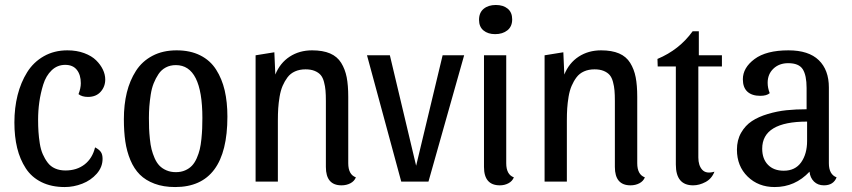

<svg xmlns="http://www.w3.org/2000/svg" viewBox="-20 -733 3438 775"><path d="M243.2 -471.2Q211.4 -471.2 188.5 -449.2Q165.5 -427.2 154.5 -391.6Q143.6 -356 138.7 -321Q133.8 -286.1 133.8 -250Q133.8 -223.1 135.3 -200.9Q136.7 -178.7 140.6 -154.1Q144.5 -129.4 152.6 -110.8Q160.6 -92.3 172.4 -76.7Q184.1 -61 202.4 -53Q220.7 -44.9 244.1 -44.9Q290 -44.9 321.5 -69.3Q353 -93.8 363.8 -138.2Q380.4 -129.4 387.2 -119.4Q394 -109.4 394 -91.8Q394 -58.6 370.4 -31.7Q346.7 -4.9 312 8.5Q277.3 22 241.2 22Q187.5 22 147.5 2.2Q107.4 -17.6 84 -53.7Q60.5 -89.8 49.3 -135.7Q38.1 -181.6 38.1 -238.8Q38.1 -297.4 51 -348.9Q64 -400.4 89.6 -441.4Q115.2 -482.4 157 -506.1Q198.7 -529.8 252 -529.8Q289.6 -529.8 319.8 -518.6Q350.1 -507.3 367.9 -489.7Q385.7 -472.2 395.3 -452.1Q404.8 -432.1 404.8 -412.1Q404.8 -383.3 386.2 -362.5Q367.7 -341.8 335 -341.8Q311 -341.8 296.9 -353Q306.2 -377 306.2 -397Q306.2 -430.7 290.3 -450.9Q274.4 -471.2 243.2 -471.2Z M692.9 -529.8Q748 -529.8 788.3 -509.5Q828.6 -489.3 852.3 -452.1Q876 -415 887 -367.9Q897.9 -320.8 897.9 -262.2Q897.9 22 687 22Q639.6 22 603.8 8.5Q567.9 -4.9 544.4 -28.3Q521 -51.8 506.3 -86.9Q491.7 -122.1 485.8 -162.1Q480 -202.1 480 -252Q480 -310.5 491.9 -359.4Q503.9 -408.2 528.8 -447Q553.7 -485.8 595.5 -507.8Q637.2 -529.8 692.9 -529.8ZM796.9 -256.8Q796.9 -470.2 689.9 -470.2Q667 -470.2 649.2 -460.7Q631.3 -451.2 619.9 -434.1Q608.4 -417 600.3 -396.7Q592.3 -376.5 588.4 -351.1Q584.5 -325.7 582.8 -303.5Q581.1 -281.2 581.1 -256.8Q581.1 -232.9 581.8 -214.6Q582.5 -196.3 585 -172.1Q587.4 -147.9 591.8 -130.4Q596.2 -112.8 604.2 -94.5Q612.3 -76.2 623.5 -64.5Q634.8 -52.7 651.9 -45.4Q668.9 -38.1 689.9 -38.1Q710.9 -38.1 727.5 -45.4Q744.1 -52.7 755.1 -64.5Q766.1 -76.2 774.2 -94.5Q782.2 -112.8 786.4 -130.4Q790.5 -147.9 793 -172.1Q795.4 -196.3 796.1 -214.6Q796.9 -232.9 796.9 -256.8Z M1011.7 -509.8 1087.4 -522 1091.3 -432.1Q1110.4 -479 1149.4 -504.4Q1188.5 -529.8 1239.7 -529.8Q1283.2 -529.8 1312.3 -517.3Q1341.3 -504.9 1357.2 -479.2Q1373 -453.6 1379.4 -421.1Q1385.7 -388.7 1385.7 -341.8V-74.2Q1385.7 -28.3 1416.5 -17.1Q1410.2 -1.5 1394.3 6.8Q1378.4 15.1 1358.4 15.1Q1295.4 15.1 1295.4 -59.1V-325.2Q1295.4 -350.6 1293.9 -367.7Q1292.5 -384.8 1287.8 -402.3Q1283.2 -419.9 1274.4 -430.2Q1265.6 -440.4 1250.2 -446.8Q1234.9 -453.1 1213.4 -453.1Q1189.5 -453.1 1170.9 -444.8Q1152.3 -436.5 1140.6 -420.9Q1128.9 -405.3 1120.8 -386.5Q1112.8 -367.7 1108.6 -342.8Q1104.5 -317.9 1103 -295.4Q1101.6 -272.9 1101.6 -246.1V0H1011.7Z M1709.5 0H1599.6L1461.4 -509.8H1553.7L1659.7 -64L1766.6 -509.8H1853.5Z M1981.4 -712.9Q2011.2 -712.9 2029.3 -698Q2047.4 -683.1 2047.4 -654.8Q2047.4 -626 2028.1 -610.6Q2008.8 -595.2 1978.5 -595.2Q1949.7 -595.2 1931.6 -610.1Q1913.6 -625 1913.6 -652.8Q1913.6 -682.1 1932.4 -697.5Q1951.2 -712.9 1981.4 -712.9ZM2023.4 -74.2Q2023.4 -28.3 2054.2 -17.1Q2047.9 -1.5 2032.2 6.8Q2016.6 15.1 1997.6 15.1Q1933.6 15.1 1933.6 -59.1V-509.8H2023.4Z M2178.2 -509.8 2253.9 -522 2257.8 -432.1Q2276.9 -479 2315.9 -504.4Q2355 -529.8 2406.2 -529.8Q2449.7 -529.8 2478.8 -517.3Q2507.8 -504.9 2523.7 -479.2Q2539.6 -453.6 2545.9 -421.1Q2552.2 -388.7 2552.2 -341.8V-74.2Q2552.2 -28.3 2583 -17.1Q2576.7 -1.5 2560.8 6.8Q2544.9 15.1 2524.9 15.1Q2461.9 15.1 2461.9 -59.1V-325.2Q2461.9 -350.6 2460.4 -367.7Q2459 -384.8 2454.3 -402.3Q2449.7 -419.9 2440.9 -430.2Q2432.1 -440.4 2416.7 -446.8Q2401.4 -453.1 2379.9 -453.1Q2356 -453.1 2337.4 -444.8Q2318.8 -436.5 2307.1 -420.9Q2295.4 -405.3 2287.4 -386.5Q2279.3 -367.7 2275.1 -342.8Q2271 -317.9 2269.5 -295.4Q2268.1 -272.9 2268.1 -246.1V0H2178.2Z M2634.8 -464.8 2633.8 -495.1Q2722.2 -532.2 2775.9 -606.9H2800.8V-509.8H2894V-464.8H2798.8V-97.2Q2798.8 -64.9 2814.7 -47.6Q2830.6 -30.3 2863.8 -40Q2853 -11.7 2827.9 1.7Q2802.7 15.1 2777.8 15.1Q2708 15.1 2708 -68.8V-464.8Z M3247.6 -40Q3189.5 22 3106.9 22Q3041 22 2997.8 -20.3Q2954.6 -62.5 2954.6 -128.9Q2954.6 -167.5 2971.4 -197Q2988.3 -226.6 3014.9 -244.1Q3041.5 -261.7 3079.3 -272.9Q3117.2 -284.2 3154.8 -288.1Q3192.4 -292 3235.8 -292V-377.9Q3235.8 -429.2 3220.2 -453.6Q3204.6 -478 3161.6 -478Q3125 -478 3101.8 -455.8Q3078.6 -433.6 3078.6 -398.9Q3078.6 -378.4 3086.9 -356.9Q3074.7 -346.2 3048.8 -346.2Q3015.1 -346.2 2996.8 -363Q2978.5 -379.9 2978.5 -413.1Q2978.5 -459.5 3025.6 -494.6Q3072.8 -529.8 3162.6 -529.8Q3244.1 -529.8 3284.9 -490.2Q3325.7 -450.7 3325.7 -379.9V-74.2Q3325.7 -28.8 3356.9 -17.1Q3344.2 15.1 3305.7 15.1Q3281.2 15.1 3265.6 -0.2Q3250 -15.6 3247.6 -40ZM3143.6 -43.9Q3189.9 -43.9 3213.9 -77.9Q3237.8 -111.8 3237.8 -164.1V-242.2Q3056.6 -242.2 3056.6 -132.8Q3056.6 -91.8 3079.8 -67.9Q3103 -43.9 3143.6 -43.9Z"/></svg>

Font: Sansita Light
Style: Regular
Weight: 300
Designer: Pablo Cosgaya
Foundry: Omnibus-Type
Version: Version 1.006;hotconv 1.0.109;makeotfexe 2.5.65596